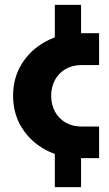

<svg xmlns="http://www.w3.org/2000/svg" viewBox="-20 -649 449 788"><path d="M205 119V-41.3L312.7 -15V119ZM205 -469.3V-629H312.7V-495ZM310 0Q230.5 0 168.1 -33.5Q105.7 -67 69.7 -124.7Q33.7 -182.3 33.7 -256Q33.7 -329.7 69.7 -387.5Q105.7 -445.3 168.1 -479Q230.5 -512.7 310 -512.7H386.7V-382H315.7Q277 -382 248.8 -365.5Q220.7 -349 205.3 -320.3Q190 -291.5 190 -255.9Q190 -220.3 205.3 -191.5Q220.7 -162.7 248.8 -146.2Q277 -129.7 315.7 -129.7H386.7V0Z"/></svg>

Font: MuseoModerno Thin
Style: Regular
Weight: 100
Designer: Pablo Cosgaya, Héctor Gatti, Marcela Romero, and the Authors of The MuseoModerno Project.
Foundry: Omnibus-Type Team
Version: Version 1.003